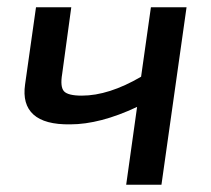

<svg xmlns="http://www.w3.org/2000/svg" viewBox="-20 -508 580 528"><path d="M493 -488 424 0H327L357 -214Q255 -166 173 -166Q103 -165 72 -193Q41 -221 49 -276L79 -488H176L151 -305Q145 -269 156 -257Q167 -245 205 -245Q279 -245 368 -297L395 -488Z"/></svg>

Font: Exo 2.0 Medium
Style: Italic
Weight: 500
Italic angle: -8°
Designer: Natanael Gama
Version: Version 1.001;PS 001.001;hotconv 1.0.70;makeotf.lib2.5.58329